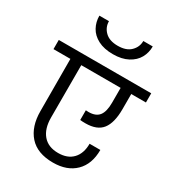

<svg xmlns="http://www.w3.org/2000/svg" viewBox="-256 -1150 1162 1268"><g transform="rotate(30 325.5 -516.0)"><path d="M381 -426Q436 -426 460.5 -457.5Q485 -489 485 -556V-670H185V-271Q185 -186 225.5 -138.5Q266 -91 342 -91Q413 -91 452.5 -132.5Q492 -174 492 -248H574Q574 -140 512.5 -79.5Q451 -19 344 -19Q224 -19 163.5 -87Q103 -155 103 -273L102 -670H-27V-740H678V-670H566V-554Q566 -451 527.5 -401Q489 -351 400 -351Q374 -351 360 -353V-427Q367 -426 381 -426ZM329 -837Q261 -837 215 -861Q169 -885 147 -925Q125 -965 125 -1013H198Q198 -967 231.5 -934Q265 -901 329 -901Q393 -901 426.5 -934Q460 -967 460 -1013H532Q532 -965 510 -925.5Q488 -886 442 -861.5Q396 -837 329 -837Z"/></g></svg>

Font: Poppins A&M
Style: Regular-A&M
Weight: 400
Designer: Ninad Kale (Devanagari), Jonny Pinhorn (Latin)
Foundry: Indian Type Foundry
Version: 4.004